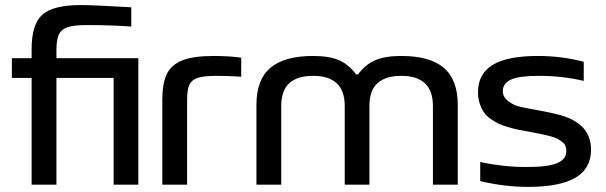

<svg xmlns="http://www.w3.org/2000/svg" viewBox="-20 -730 2396 759"><path d="M324.2 -630.9Q272.9 -630.9 248 -622.8Q223.1 -614.7 213.1 -594.5Q203.1 -574.2 203.1 -532.2V-500H526.9V0H429.2V-421.9H203.1V0H105V-421.9H26.9V-500H105V-536.1Q105 -634.8 147.9 -672.4Q190.9 -710 299.8 -710Q348.6 -710 499 -701.2V-625Q419.9 -630.9 324.2 -630.9Z M836.4 -430.2Q785.2 -430.2 761 -421.9Q736.8 -413.6 728.3 -394.3Q719.7 -375 719.7 -334V0H621.6V-334Q621.6 -400.9 639.6 -437.7Q657.7 -474.6 701.7 -491.7Q745.6 -508.8 825.7 -508.8Q884.3 -508.8 933.6 -502V-426.8Q875.5 -430.2 836.4 -430.2Z M993.7 -314.9Q993.7 -415 1048.8 -461.9Q1104 -508.8 1217.8 -508.8Q1281.2 -508.8 1319.8 -492.2Q1358.4 -475.6 1387.7 -436H1395.5Q1424.8 -475.6 1463.9 -492.2Q1502.9 -508.8 1566.4 -508.8Q1679.2 -508.8 1734.4 -461.9Q1789.6 -415 1789.6 -314.9V0H1691.4V-311Q1691.4 -430.2 1566.4 -430.2Q1503.9 -430.2 1472.2 -401.1Q1440.4 -372.1 1440.4 -311V0H1342.8V-311Q1342.8 -430.2 1217.8 -430.2Q1155.3 -430.2 1123.5 -401.1Q1091.8 -372.1 1091.8 -311V0H993.7Z M2083.5 -207Q2078.1 -208 2067.9 -210Q2043 -214.4 2029.5 -217Q2016.1 -219.7 1991.9 -226.6Q1967.8 -233.4 1953.6 -240Q1939.5 -246.6 1921.4 -258.8Q1903.3 -271 1893.6 -285.2Q1883.8 -299.3 1876.7 -319.8Q1869.6 -340.3 1869.6 -365.2Q1869.6 -438.5 1927.7 -473.6Q1985.8 -508.8 2106.4 -508.8Q2199.7 -508.8 2287.6 -485.8V-410.2Q2203.6 -430.2 2110.4 -430.2Q2032.7 -430.2 2000.2 -415.5Q1967.8 -400.9 1967.8 -370.1Q1967.8 -346.2 1988.5 -330.6Q2009.3 -314.9 2028.6 -309.8Q2047.9 -304.7 2089.4 -297.4Q2094.2 -296.4 2096.7 -295.9Q2182.6 -280.8 2217.8 -267.6Q2304.7 -234.9 2314.9 -160.2Q2316.4 -149.4 2316.4 -138.2Q2316.4 -63 2254.2 -27.1Q2191.9 8.8 2068.4 8.8Q1972.7 8.8 1878.4 -14.2V-89.8Q1968.3 -69.8 2063.5 -69.8Q2145.5 -69.8 2182.1 -85Q2218.8 -100.1 2218.8 -132.8Q2218.8 -144.5 2214.8 -153.8Q2210.9 -163.1 2201.2 -170.2Q2191.4 -177.2 2181.9 -182.1Q2172.4 -187 2154.1 -191.9Q2135.7 -196.8 2122.1 -199.5Q2108.4 -202.1 2083.5 -207Z"/></svg>

Font: LT Wave
Style: Regular
Weight: 400
Designer: Daniel Lyons
Version: Version 2.5 (Glyphs App)